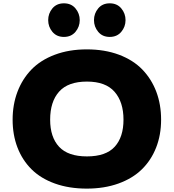

<svg xmlns="http://www.w3.org/2000/svg" viewBox="-20 -1114 1035 1144"><path d="M715.8 -400.9Q715.8 -506.3 662.6 -567.1Q609.4 -627.9 498 -627.9Q385.7 -627.9 332.3 -568.1Q278.8 -508.3 278.8 -400.9Q278.8 -296.9 332 -239.5Q385.3 -182.1 498 -182.1Q610.8 -182.1 663.3 -239.5Q715.8 -296.9 715.8 -400.9ZM497.1 9.8Q391.1 9.8 306.9 -20.5Q222.7 -50.8 167.7 -105.5Q112.8 -160.2 84 -235.4Q55.2 -310.5 55.2 -400.9Q55.2 -490.7 84 -566.9Q112.8 -643.1 167.2 -699.5Q221.7 -755.9 306.4 -787.8Q391.1 -819.8 497.1 -819.8Q603.5 -819.8 688.5 -788.1Q773.4 -756.3 828.1 -699.7Q882.8 -643.1 911.4 -567.1Q939.9 -491.2 939.9 -400.9Q939.9 -310.5 910.4 -235.1Q880.9 -159.7 825.4 -105.2Q770 -50.8 685.8 -20.5Q601.6 9.8 497.1 9.8ZM455.1 -994.1Q455.1 -954.6 429.7 -924.3Q404.3 -894 360.8 -894Q317.4 -894 292.2 -924.3Q267.1 -954.6 267.1 -994.1Q267.1 -1033.7 292.2 -1064Q317.4 -1094.2 360.8 -1094.2Q404.8 -1094.2 429.9 -1063.7Q455.1 -1033.2 455.1 -994.1ZM728 -994.1Q728 -954.6 702.6 -924.3Q677.2 -894 633.8 -894Q590.3 -894 565.2 -924.3Q540 -954.6 540 -994.1Q540 -1033.7 565.2 -1064Q590.3 -1094.2 633.8 -1094.2Q677.7 -1094.2 702.9 -1063.7Q728 -1033.2 728 -994.1Z"/></svg>

Font: Sinkin Sans 900 X Black
Style: Regular
Weight: 950
Designer: Keith Bates
Foundry: K-Type
Version: Sinkin Sans (version 1.0)  by Keith Bates   •   © 2014   www